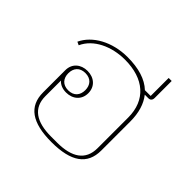

<svg xmlns="http://www.w3.org/2000/svg" viewBox="-160 -775 943 943"><g transform="rotate(45 312.0 -303.0)"><path d="M522 -618H501V-493H461C422 -530 363 -548 286 -548C179 -548 91 -498 58 -427L75 -419C107 -490 193 -530 286 -530C418 -530 498 -461 498 -340V-127C498 -44 440 -6 338 -6H296C194 -6 136 -44 136 -127V-235C149 -220 169 -211 195 -211C241 -211 275 -240 275 -286C275 -332 241 -361 195 -361C149 -361 115 -332 115 -286V-132C115 -35 181 12 317 12C453 12 519 -35 519 -132V-333C519 -394 504 -442 476 -477H501C514 -477 522 -485 522 -500ZM195 -226C156 -226 136 -251 136 -286C136 -321 156 -346 195 -346C234 -346 254 -321 254 -286C254 -251 234 -226 195 -226Z"/></g></svg>

Font: IBM Plex Sans Thai Looped Thin
Style: Regular
Weight: 100
Designer: Mike Abbink, Paul van der Laan, Pieter van Rosmalen, Ben Mitchell, Mark Frömberg
Foundry: Bold Monday
Version: Version 1.1